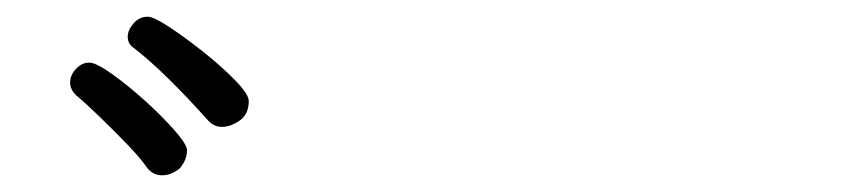

<svg xmlns="http://www.w3.org/2000/svg" viewBox="-20 -823 1040 230"><path d="M278 -702Q278 -686 267 -678.5Q256 -671 246 -671Q236 -671 229 -679Q177 -737 141 -765Q133 -770 133 -779Q133 -787 140 -795Q147 -803 157 -803Q164 -803 183 -790.5Q202 -778 224 -760.5Q246 -743 262 -726.5Q278 -710 278 -702ZM196 -622Q193 -619 187 -616Q181 -613 174 -613Q164 -613 157 -621Q148 -634 132 -650.5Q116 -667 99.5 -683Q83 -699 71 -709Q64 -716 64 -724Q64 -733 71 -740.5Q78 -748 87 -748Q95 -748 114 -734.5Q133 -721 153.5 -702.5Q174 -684 189 -667Q204 -650 204 -643Q204 -632 196 -622Z"/></svg>

Font: QiushuiShotai Bright
Style: Regular
Weight: 400
Designer: Christian Thalmann (Catharsis Fonts)
Version: Version 1.250;